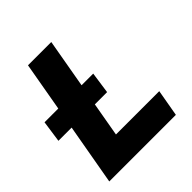

<svg xmlns="http://www.w3.org/2000/svg" viewBox="-201 -861 997 997"><g transform="rotate(-45 297.5 -362.5)"><path d="M92 -336H-5L12 -455H113L160.5 -725H331.5L284 -455H369.5L352.5 -336H262.5L229.5 -148H547.5L521.5 0H32.5Z"/></g></svg>

Font: JuliaMono Black
Style: Italic
Weight: 900
Italic angle: -9°
Monospace: yes
Designer: cormullion
Foundry: corm
Version: Version 0.057; ttfautohint (v1.8.4)